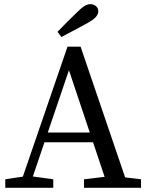

<svg xmlns="http://www.w3.org/2000/svg" viewBox="-20 -897 704 917"><path d="M254.8 -745.3Q278 -769.5 301.8 -793.2Q325.5 -816.9 348.7 -839Q369.9 -860.2 384.1 -868.7Q398.2 -877.2 411.5 -877.2Q427 -877.2 438.2 -867.8Q449.5 -858.4 449.5 -843.1Q449.5 -830.1 438.5 -816.8Q427.5 -803.6 399.1 -787.6Q367.6 -770.5 336.2 -753.5Q304.7 -736.5 273.3 -720.4ZM5.2 0V-40.8L105.4 -55.8H125.2L234.4 -40.8V0ZM70.8 0 302.4 -674.1H364.9L594.6 0H497.2L297.9 -595.5L321.7 -598.3L118.5 0ZM169.9 -217.4 186 -264.1H456L472.3 -217.4ZM381.3 0V-40.7L506.6 -55.7H529.2L653.5 -40.7V0Z"/></svg>

Font: Adobe Variable Font Prototype
Style: Regular
Weight: 389
Designer: Frank Grießhammer
Foundry: Adobe
Version: Version 1.004;hotconv 1.0.113;makeotfexe 2.5.65598